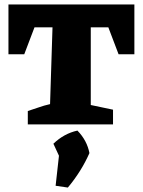

<svg xmlns="http://www.w3.org/2000/svg" viewBox="-20 -559 641 863"><path d="M584 -539V-315H513L467 -436H388V-87L488 -66V0H105V-60Q128 -67 153 -76Q178 -85 205 -91L216 -436H135L89 -315H18V-539ZM230 276 245 141 220 87Q268 41 328 28Q371 72 382 129Q346 211 285 284Z"/></svg>

Font: Piazzolla SC ExtraBold
Style: Regular
Weight: 800
Designer: Juan Pablo del Peral
Foundry: Huerta Tipografica
Version: Version 1.330